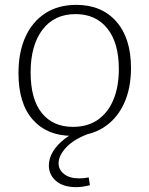

<svg xmlns="http://www.w3.org/2000/svg" viewBox="-20 -552 615 790"><path d="M294 -532Q398 -532 458.5 -463.5Q519 -395 519 -272Q519 -188 490 -125.5Q461 -63 407 -28Q353 7 277 7Q174 7 115 -59.5Q56 -126 56 -251Q56 -337 84.5 -400Q113 -463 166.5 -497.5Q220 -532 294 -532ZM291 -494Q203 -494 154.5 -429.5Q106 -365 106 -254Q106 -144 152 -87Q198 -30 280 -30Q341 -30 383 -59.5Q425 -89 447 -142.5Q469 -196 469 -268Q469 -376 421.5 -435Q374 -494 291 -494ZM293 218Q240 218 210.5 192.5Q181 167 181 129Q181 100 198 71.5Q215 43 248.5 17.5Q282 -8 332 -25L340 0Q281 23 251 56Q221 89 221 120Q221 146 243.5 164Q266 182 307 182Q316 182 325.5 181Q335 180 345 178L350 210Q334 214 320.5 216Q307 218 293 218Z"/></svg>

Font: Bitter Thin Light
Style: Regular
Weight: 300
Version: Version 2.002